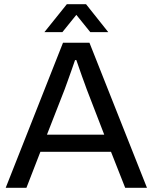

<svg xmlns="http://www.w3.org/2000/svg" viewBox="-20 -888 722 908"><path d="M7 0 278 -686H403L675 0H572L505 -170H171L105 0ZM202 -251H473L390 -466Q387 -475 381 -491Q375 -507 368 -526.5Q361 -546 354 -566.5Q347 -587 341 -604H335Q328 -584 319 -558Q310 -532 301 -507.5Q292 -483 286 -466ZM190 -736 296 -868H387L492 -736H407L319 -845H363L275 -736Z"/></svg>

Font: Archivo SemiBold
Style: Regular
Weight: 400
Version: Version 2.001